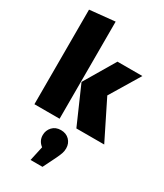

<svg xmlns="http://www.w3.org/2000/svg" viewBox="-264 -865 1119 1308"><g transform="rotate(30 295.5 -211.0)"><path d="M240 0H42V-744L240 -764ZM591 0H372L244 -292L387 -534H583L442 -300ZM303 342H209L234 228Q196 199 196 153Q196 116 221 89Q246 62 288 62Q329 62 354.5 88Q380 114 380 153Q380 173 374 191.5Q368 210 353 241Z"/></g></svg>

Font: Trujillo Black
Style: Regular
Weight: 900
Designer: Fira Sans original fonts by bBox Type GmbH, Carrois Corporate GbR, & Edenspiekermann AG / Changes by Cristiano Sobral
Foundry: Fira Sans original fonts by bBox Type GmbH, Carrois Corporate GbR, & Edenspiekermann AG / Changes by Cristiano Sobral
Version: Version 4.301;July 28, 2020;FontCreator 13.0.0.2655 64-bit